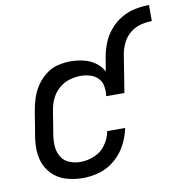

<svg xmlns="http://www.w3.org/2000/svg" viewBox="-82 -810 847 895"><g transform="rotate(-10 341.0 -362.5)"><path d="M241 8Q280 8 320 -4Q360 -16 393 -44.5Q426 -73 445.5 -110.5Q465 -148 473 -188H388Q382 -154 361 -124.5Q340 -95 307 -81.5Q274 -68 241 -68Q213 -68 188 -78.5Q163 -89 150 -111.5Q137 -134 135 -161.5Q133 -189 138 -217L156 -327Q160 -354 172 -380Q184 -406 206 -426Q228 -446 255.5 -454.5Q283 -463 310 -463Q333 -463 355 -456.5Q377 -450 392.5 -434Q408 -418 411.5 -395Q415 -372 412 -349H498L527 -530Q532 -556 544.5 -581.5Q557 -607 579.5 -625Q602 -643 629 -650Q656 -657 682 -657V-733Q649 -733 615 -726Q581 -719 550.5 -701Q520 -683 496.5 -655.5Q473 -628 460 -595.5Q447 -563 441 -530L430 -463Q416 -489 391.5 -506.5Q367 -524 336.5 -531Q306 -538 275 -538Q245 -538 214.5 -530.5Q184 -523 158 -502.5Q132 -482 114 -455Q96 -428 86.5 -398.5Q77 -369 72 -339L54 -229Q47 -192 48.5 -155Q50 -118 64.5 -86Q79 -54 106 -32Q133 -10 168.5 -1Q204 8 241 8Z"/></g></svg>

Font: Iosevka Sparkle Oblique
Style: Regular
Weight: 400
Italic angle: -9°
Designer: Belleve Invis
Foundry: Belleve Invis
Version: Version 4.5.0; ttfautohint (v1.8.3)